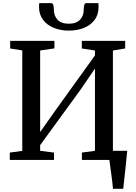

<svg xmlns="http://www.w3.org/2000/svg" viewBox="-20 -998 846 1198"><path d="M685 180Q683.5 160 680.5 135.8Q677.5 111.5 674.2 86.8Q671 62 667.8 39.5Q664.5 17 662.5 -0.5L620.5 -57H774Q772 -37.5 769.5 -13.5Q767 10.5 764.5 36.5Q762 62.5 759 88.2Q756 114 753.5 137.5Q751 161 749 180ZM41 0V-46L119 -56.5V-683.5L43.5 -695.5V-743H319.5V-696L230.5 -683V-174L327.5 -311.5L572.5 -652V-683L490.5 -695.5V-743H761V-695.5L684.5 -683V-57L764.5 -46V0H491V-46L572.5 -57V-570L484 -440.5L230.5 -92.5V-57L317 -46V0ZM299 -978.5Q310 -978.5 313 -965.2Q316 -952 316 -938Q316 -899.5 339.2 -874.8Q362.5 -850 409 -850Q456 -850 479.2 -874.8Q502.5 -899.5 502.5 -938Q502.5 -952 505.5 -965.2Q508.5 -978.5 518.5 -978.5H593.5Q594.5 -973.5 594.8 -967.5Q595 -961.5 595 -955.5Q595 -906.5 570 -873.5Q545 -840.5 503 -823.8Q461 -807 409 -807Q358.5 -807 316.2 -824Q274 -841 248.8 -874Q223.5 -907 223.5 -955.5Q223.5 -961.5 224 -967.5Q224.5 -973.5 225 -978.5Z"/></svg>

Font: Merriweather 36pt Medium
Style: Regular
Weight: 500
Version: Version 2.100